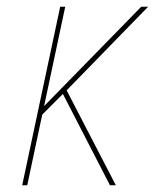

<svg xmlns="http://www.w3.org/2000/svg" viewBox="-20 -551 483 571"><path d="M176 -280 174.5 -289.5 324.5 0H307L163 -279.5L173 -277.5L101.5 -206L107 -216.5L61 0H46L159 -531H174L108.5 -223L99.5 -223.5L400 -531H420.5Z"/></svg>

Font: Epilogue Thin
Style: Italic
Weight: 250
Italic angle: -12°
Designer: Tyler Finck
Foundry: Etcetera Type Co
Version: Version 2.112